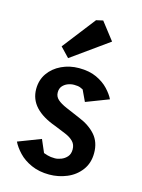

<svg xmlns="http://www.w3.org/2000/svg" viewBox="-111 -782 627 849"><g transform="rotate(15 202.5 -357.0)"><path d="M199 3Q153 3 117 -13Q81 -29 58 -53.5Q35 -78 24 -101L128 -141L153 -83Q158 -81 171.5 -77Q185 -73 205 -73Q218 -73 233.5 -79Q249 -85 260 -97.5Q271 -110 271 -131Q271 -153 257.5 -167Q244 -181 221 -190.5Q198 -200 171 -211Q109 -233 77.5 -267Q46 -301 46 -348Q46 -389 67.5 -420Q89 -451 126 -468.5Q163 -486 206 -486Q253 -486 286.5 -470.5Q320 -455 341.5 -432Q363 -409 373 -388L269 -348L245 -399Q242 -401 232 -405Q222 -409 204 -409Q189 -409 175 -403.5Q161 -398 151.5 -387Q142 -376 142 -358Q142 -339 156.5 -326Q171 -313 198 -301.5Q225 -290 260 -275Q310 -255 338.5 -222.5Q367 -190 367 -140Q367 -94 342.5 -61.5Q318 -29 279.5 -13Q241 3 199 3ZM147 -516 106 -559 223 -710 254 -717 316 -637Z"/></g></svg>

Font: Kreon Light
Style: Regular
Weight: 400
Version: Version 2.002